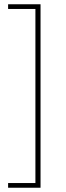

<svg xmlns="http://www.w3.org/2000/svg" viewBox="-20 -728 310 900"><path d="M18 152V130H146V-686H18V-708H170V152Z"/></svg>

Font: Source Sans 3 ExtraLight ExtraLight
Style: Regular
Weight: 250
Version: Version 3.052;hotconv 1.1.0;makeotfexe 2.6.0